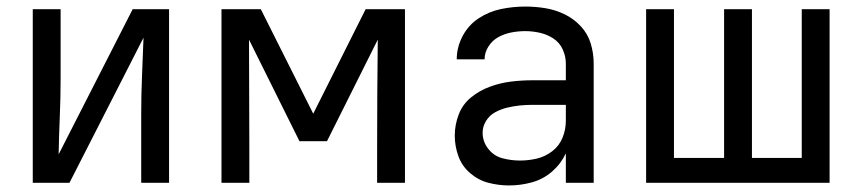

<svg xmlns="http://www.w3.org/2000/svg" viewBox="-20 -558 2632 586"><path d="M80 0H192L418 -443Q416 -386 413.5 -328Q411 -270 411 -212V0H496V-530H385L159 -87Q160 -145 162.5 -202.5Q165 -260 165 -318V-530H80Z M656 0H741V-106Q741 -189 740.5 -271.5Q740 -354 740 -437L894 -127H978L1133 -437Q1132 -354 1131.5 -271.5Q1131 -189 1131 -106V0H1216V-530H1096L936 -211L776 -530H656Z M1534 8Q1569 8 1603.5 -1.5Q1638 -11 1665 -34.5Q1692 -58 1707 -90V0H1792V-364Q1792 -395 1783 -425Q1774 -455 1752.5 -478Q1731 -501 1703 -514.5Q1675 -528 1644.5 -533Q1614 -538 1583 -538Q1546 -538 1509.5 -530.5Q1473 -523 1441.5 -502.5Q1410 -482 1392 -448Q1374 -414 1374 -377H1459Q1459 -377 1459 -377Q1459 -377 1459 -377Q1459 -398 1471 -416.5Q1483 -435 1501.5 -445Q1520 -455 1541 -459Q1562 -463 1583 -463Q1605 -463 1627.5 -458Q1650 -453 1669 -440.5Q1688 -428 1697.5 -407Q1707 -386 1707 -364V-313H1605Q1572 -313 1539.5 -309Q1507 -305 1475.5 -293.5Q1444 -282 1418 -261Q1392 -240 1380 -208.5Q1368 -177 1368 -144Q1368 -112 1379 -81.5Q1390 -51 1415 -29.5Q1440 -8 1471 0Q1502 8 1534 8ZM1567 -68Q1540 -68 1513.5 -75Q1487 -82 1470 -104Q1453 -126 1453 -153Q1453 -172 1463.5 -189Q1474 -206 1491.5 -215.5Q1509 -225 1528 -229.5Q1547 -234 1566 -236Q1585 -238 1605 -238H1707V-189Q1707 -163 1697 -138Q1687 -113 1665.5 -96.5Q1644 -80 1618.5 -74Q1593 -68 1567 -68Z M1952 0H2512V-530H2427V-76H2275V-530H2190V-76H2037V-530H1952Z"/></svg>

Font: Iosevka Sparkle
Style: Regular
Weight: 400
Designer: Belleve Invis
Foundry: Belleve Invis
Version: Version 4.5.0; ttfautohint (v1.8.3)